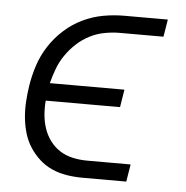

<svg xmlns="http://www.w3.org/2000/svg" viewBox="-43 -562 587 605"><g transform="rotate(5 250.0 -260.0)"><path d="M240 0Q214 0 189 -4Q164 -8 142 -18Q120 -28 102.5 -44Q85 -60 72 -80Q59 -100 52 -123.5Q45 -147 42.5 -172Q40 -197 41.5 -222.5Q43 -248 47 -274Q52 -306 62.5 -338.5Q73 -371 92 -400.5Q111 -430 137.5 -454Q164 -478 195.5 -493Q227 -508 260 -514Q293 -520 326 -520H464L455 -465H317Q294 -465 269.5 -460.5Q245 -456 222.5 -444.5Q200 -433 181.5 -416Q163 -399 148.5 -378Q134 -357 125.5 -334Q117 -311 111 -288H347L338 -232H103Q101 -209 103 -186.5Q105 -164 112 -143.5Q119 -123 132 -105.5Q145 -88 163 -76.5Q181 -65 203.5 -60Q226 -55 249 -55H387L378 0Z"/></g></svg>

Font: Iosevka SS18 Light
Style: Italic
Weight: 300
Italic angle: -9°
Monospace: yes
Designer: Belleve Invis
Foundry: Belleve Invis
Version: Version 25.1.1; ttfautohint (v1.8.4)